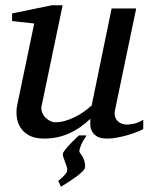

<svg xmlns="http://www.w3.org/2000/svg" viewBox="-20 -514 567 729"><path d="M308.6 0Q293 23.4 287.1 38.8Q281.2 54.2 281.2 59.1Q281.2 63.5 284.7 67.9Q288.1 72.3 292.2 78.6Q296.4 85 299.8 95Q303.2 105 303.2 120.1Q303.2 124.5 299.3 129.9Q295.4 135.3 288.8 141.1Q282.2 147 274.2 153.3Q266.1 159.7 257.3 165.5Q237.3 179.7 211.4 194.8L201.2 172.9Q210.4 165.5 218.3 158.2Q224.6 151.9 230 144.8Q235.4 137.7 235.4 130.9Q235.4 124.5 232.7 116.5Q230 108.4 226.8 100.1Q223.6 91.8 220.9 84.2Q218.3 76.7 218.3 70.8Q218.3 67.4 223.4 60.1Q228.5 52.7 236.8 43.2Q245.1 33.7 256.3 22.5Q267.6 11.2 279.8 0ZM523.9 -23.9Q514.6 -18.6 498.3 -12.2Q481.9 -5.9 462.9 -0.5Q443.8 4.9 424.1 8.5Q404.3 12.2 388.2 12.2Q359.9 12.2 346.2 2.7Q332.5 -6.8 327.4 -19.3Q322.3 -31.7 322.8 -44.4Q323.2 -57.1 323.2 -63Q283.7 -25.4 240.5 -6.6Q197.3 12.2 147 12.2Q112.3 12.2 90.3 0Q68.4 -12.2 57.1 -30.8Q45.9 -49.3 43.5 -71.3Q41 -93.3 44.9 -112.8L109.9 -424.8L25.9 -434.1V-462.9L176.8 -494.1H217.8L138.2 -112.8Q135.3 -100.1 139.4 -88.6Q143.6 -77.1 151.6 -68.6Q159.7 -60.1 169.9 -54.9Q180.2 -49.8 189.9 -49.8Q208 -49.8 226.3 -54.9Q244.6 -60.1 262.7 -68.8Q280.8 -77.6 297.4 -89.1Q314 -100.6 328.1 -113.8L403.8 -481.9H497.1L417 -97.2Q413.6 -81.5 417 -71Q420.4 -60.5 427.5 -53.7Q434.6 -46.9 443.6 -43.9Q452.6 -41 460.9 -41Q470.7 -41 486.8 -43.9Q502.9 -46.9 523.9 -59.1Z"/></svg>

Font: Charis SIL CyrE
Style: Italic
Weight: 400
Italic angle: -11°
Foundry: SIL International
Version: Version 5.000